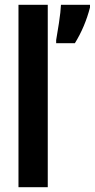

<svg xmlns="http://www.w3.org/2000/svg" viewBox="-20 -780 395 800"><path d="M179 -760H57V0H179ZM234 -760Q233 -733 225.5 -683.5Q218 -634 214 -613V-600H292Q334 -668 355 -749V-760Z"/></svg>

Font: Noto Sans UI Condensed
Style: Bold
Weight: 700
Width: 3
Designer: Monotype Design Team
Foundry: Monotype Imaging Inc.
Version: 1.001